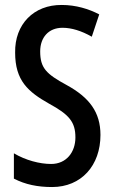

<svg xmlns="http://www.w3.org/2000/svg" viewBox="-20 -744 460 774"><path d="M385 -200C385 -292 340 -351 249 -401C166 -446 142 -470 142 -537C142 -592 175 -632 232 -632C268 -632 308 -620 350 -596L380 -686C338 -708 286 -724 229 -724C116 -725 39 -646 41 -532C41 -419 93 -374 178 -326C259 -282 284 -252 284 -190C284 -131 248 -83 186 -83C140 -83 83 -98 36 -126V-24C82 0 132 10 190 10C308 10 385 -77 385 -200Z"/></svg>

Font: Noto Sans Devanagari ExtraCondensed Medium
Style: Regular
Weight: 500
Width: 2
Designer: Jelle Bosma - Monotype Design Team
Foundry: Monotype Imaging Inc.
Version: Version 2.004